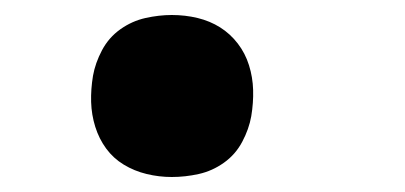

<svg xmlns="http://www.w3.org/2000/svg" viewBox="-20 -228 540 256"><path d="M209 8Q192 8 175.5 4Q159 0 145 -8.5Q131 -17 121.5 -30Q112 -43 107 -59Q102 -75 101.5 -92Q101 -109 104 -127Q107 -144 116 -161Q125 -178 140.5 -189Q156 -200 174 -204Q192 -208 209 -208Q227 -208 243.5 -204Q260 -200 273.5 -191.5Q287 -183 297 -170Q307 -157 312 -141Q317 -125 317.5 -108Q318 -91 315 -73Q312 -56 303 -39Q294 -22 278.5 -11Q263 0 245 4Q227 8 209 8Z"/></svg>

Font: iosevka_custom_sans_ss08 Heavy
Style: Italic
Weight: 900
Italic angle: -10°
Designer: Belleve Invis
Foundry: Belleve Invis
Version: Version 10.3.0; ttfautohint (v1.8.3)